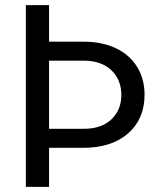

<svg xmlns="http://www.w3.org/2000/svg" viewBox="-20 -731 631 751"><path d="M81.1 0ZM171.9 -710.9V-567.9H308.1Q379.9 -567.9 433.6 -542.2Q487.3 -516.6 516.4 -469.2Q545.4 -421.9 545.4 -360.4Q545.4 -265.6 481 -209.2Q416.5 -152.8 305.7 -152.8H171.9V0H81.1V-710.9ZM171.9 -493.7V-227.1H307.1Q376.5 -227.1 415.5 -263.9Q454.6 -300.8 454.6 -359.4Q454.6 -419.4 415.5 -456.3Q376.5 -493.2 310.1 -493.7Z"/></svg>

Font: Roboto
Style: Regular
Weight: 400
Designer: Google
Version: Version 2.134; 2016; ttfautohint (v1.6)